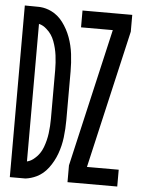

<svg xmlns="http://www.w3.org/2000/svg" viewBox="-53 -777 605 819"><g transform="rotate(5 250.0 -367.5)"><path d="M20 0V-735L87 -734Q111 -732 134 -721Q163 -707 184 -679Q205 -651 217.5 -617Q230 -583 234.5 -546Q239 -509 239 -472V-263Q239 -226 234.5 -189Q230 -152 217.5 -118Q205 -84 184 -56Q163 -28 134 -14Q111 -3 87 0ZM267 0V-72L403 -663H267V-735H480V-663L344 -72H480V0ZM87 -73Q105 -77 121 -92Q143 -111 154 -140.5Q165 -170 169 -201Q173 -232 173 -263V-472Q173 -503 169 -534Q165 -565 154 -594.5Q143 -624 121 -643Q105 -658 87 -662Z"/></g></svg>

Font: Iosevka SS08
Style: Regular
Weight: 400
Monospace: yes
Designer: Belleve Invis
Foundry: Belleve Invis
Version: 2.1.0; ttfautohint (v1.8.2)